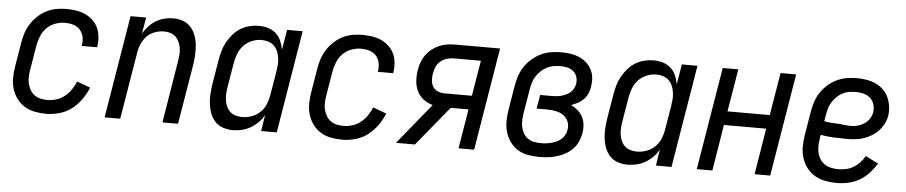

<svg xmlns="http://www.w3.org/2000/svg" viewBox="-36 -745 4573 969"><g transform="rotate(5 2250.0 -260.0)"><path d="M212 8Q183 8 154.5 2.5Q126 -3 102.5 -17.5Q79 -32 62.5 -54.5Q46 -77 38 -104Q30 -131 30.5 -160.5Q31 -190 36 -219L56 -339Q60 -364 68 -388.5Q76 -413 90.5 -435.5Q105 -458 125 -476.5Q145 -495 168.5 -507Q192 -519 217 -523.5Q242 -528 267 -528Q292 -528 316.5 -524.5Q341 -521 362.5 -511.5Q384 -502 401.5 -486Q419 -470 429 -449Q439 -428 441.5 -403.5Q444 -379 440 -354L439 -349H361L362 -352Q366 -374 361.5 -395Q357 -416 343.5 -431Q330 -446 309.5 -452Q289 -458 268 -458Q243 -458 217.5 -448.5Q192 -439 174 -420Q156 -401 146.5 -376.5Q137 -352 133 -328L113 -208Q110 -190 109 -172Q108 -154 112 -137Q116 -120 124.5 -105Q133 -90 146.5 -80Q160 -70 177 -66Q194 -62 213 -62Q235 -62 257.5 -69Q280 -76 299 -91Q318 -106 331.5 -126Q345 -146 354 -168L422 -143Q410 -112 389 -82.5Q368 -53 340.5 -32Q313 -11 279 -1.5Q245 8 212 8Z M508 0 594 -520H673L659 -438Q671 -458 687 -475.5Q703 -493 723 -505Q743 -517 765.5 -522.5Q788 -528 810 -528Q836 -528 859.5 -519.5Q883 -511 899 -493Q915 -475 923.5 -452Q932 -429 934.5 -404Q937 -379 935.5 -353Q934 -327 930 -301L880 0H801L852 -312Q855 -329 856.5 -346Q858 -363 855.5 -379.5Q853 -396 846.5 -411Q840 -426 829 -437Q818 -448 802 -453Q786 -458 769 -458Q746 -458 722.5 -449.5Q699 -441 682 -423Q665 -405 655.5 -382.5Q646 -360 643 -337L587 0Z M1158 8Q1132 8 1108 0Q1084 -8 1067.5 -26Q1051 -44 1042.5 -67Q1034 -90 1031 -115.5Q1028 -141 1030 -167Q1032 -193 1036 -219L1056 -339Q1060 -362 1066.5 -385.5Q1073 -409 1085 -430.5Q1097 -452 1113.5 -471Q1130 -490 1151 -503Q1172 -516 1196 -522Q1220 -528 1243 -528Q1268 -528 1291 -521Q1314 -514 1330.5 -499Q1347 -484 1356.5 -462.5Q1366 -441 1370 -418L1387 -520H1466L1380 0H1301L1314 -83Q1303 -62 1285.5 -44.5Q1268 -27 1247.5 -15Q1227 -3 1204 2.5Q1181 8 1158 8ZM1200 -62Q1223 -62 1247 -70.5Q1271 -79 1289.5 -96.5Q1308 -114 1317.5 -137Q1327 -160 1331 -183L1351 -303Q1354 -321 1355.5 -339Q1357 -357 1354.5 -374.5Q1352 -392 1345.5 -408Q1339 -424 1327 -435.5Q1315 -447 1298 -452.5Q1281 -458 1263 -458Q1239 -458 1214.5 -448Q1190 -438 1172.5 -419Q1155 -400 1146 -376Q1137 -352 1133 -328L1113 -208Q1110 -191 1109 -173.5Q1108 -156 1110.5 -139.5Q1113 -123 1119.5 -108Q1126 -93 1138 -82Q1150 -71 1166.5 -66.5Q1183 -62 1200 -62Z M1712 8Q1683 8 1654.5 2.5Q1626 -3 1602.5 -17.5Q1579 -32 1562.5 -54.5Q1546 -77 1538 -104Q1530 -131 1530.5 -160.5Q1531 -190 1536 -219L1556 -339Q1560 -364 1568 -388.5Q1576 -413 1590.5 -435.5Q1605 -458 1625 -476.5Q1645 -495 1668.5 -507Q1692 -519 1717 -523.5Q1742 -528 1767 -528Q1792 -528 1816.5 -524.5Q1841 -521 1862.5 -511.5Q1884 -502 1901.5 -486Q1919 -470 1929 -449Q1939 -428 1941.5 -403.5Q1944 -379 1940 -354L1939 -349H1861L1862 -352Q1866 -374 1861.5 -395Q1857 -416 1843.5 -431Q1830 -446 1809.5 -452Q1789 -458 1768 -458Q1743 -458 1717.5 -448.5Q1692 -439 1674 -420Q1656 -401 1646.5 -376.5Q1637 -352 1633 -328L1613 -208Q1610 -190 1609 -172Q1608 -154 1612 -137Q1616 -120 1624.5 -105Q1633 -90 1646.5 -80Q1660 -70 1677 -66Q1694 -62 1713 -62Q1735 -62 1757.5 -69Q1780 -76 1799 -91Q1818 -106 1831.5 -126Q1845 -146 1854 -168L1922 -143Q1910 -112 1889 -82.5Q1868 -53 1840.5 -32Q1813 -11 1779 -1.5Q1745 8 1712 8Z M1984 0 2152 -206Q2126 -213 2105 -229Q2084 -245 2072.5 -268.5Q2061 -292 2059 -320Q2057 -348 2062 -376Q2065 -396 2072 -415.5Q2079 -435 2091.5 -452.5Q2104 -470 2121 -483.5Q2138 -497 2158 -505.5Q2178 -514 2198 -517Q2218 -520 2238 -520H2466L2380 0H2301L2334 -200H2244L2120 -49L2080 0ZM2207 -270H2345L2375 -450H2238Q2220 -450 2203 -445Q2186 -440 2171 -427.5Q2156 -415 2149 -398.5Q2142 -382 2139 -364Q2136 -346 2137.5 -328.5Q2139 -311 2148 -297Q2157 -283 2173 -276.5Q2189 -270 2207 -270Z M2712 8Q2682 8 2653.5 3Q2625 -2 2601.5 -16.5Q2578 -31 2561.5 -54Q2545 -77 2537.5 -104Q2530 -131 2530.5 -160.5Q2531 -190 2536 -219L2556 -339Q2560 -365 2568.5 -390Q2577 -415 2592 -437.5Q2607 -460 2628.5 -478.5Q2650 -497 2674.5 -508.5Q2699 -520 2725 -524Q2751 -528 2776 -528Q2800 -528 2823 -524.5Q2846 -521 2866 -512.5Q2886 -504 2902.5 -489.5Q2919 -475 2929.5 -455.5Q2940 -436 2942 -413Q2944 -390 2940 -366Q2937 -349 2930 -332.5Q2923 -316 2910 -303Q2897 -290 2881 -281.5Q2865 -273 2848 -267Q2866 -258 2882 -244.5Q2898 -231 2907.5 -212.5Q2917 -194 2919 -172Q2921 -150 2917 -128Q2913 -107 2903.5 -86Q2894 -65 2877.5 -48.5Q2861 -32 2840.5 -21Q2820 -10 2798.5 -3.5Q2777 3 2755 5.5Q2733 8 2712 8ZM2713 -62Q2726 -62 2739 -63.5Q2752 -65 2765.5 -68.5Q2779 -72 2792 -78Q2805 -84 2815.5 -93.5Q2826 -103 2832.5 -115.5Q2839 -128 2841 -141Q2845 -163 2837 -182.5Q2829 -202 2812.5 -213.5Q2796 -225 2775 -229.5Q2754 -234 2732 -234H2676L2688 -304H2744Q2756 -304 2768.5 -305Q2781 -306 2793 -309Q2805 -312 2817 -317.5Q2829 -323 2839.5 -331.5Q2850 -340 2856 -352Q2862 -364 2864 -376Q2867 -394 2861.5 -411Q2856 -428 2843 -439Q2830 -450 2812.5 -454Q2795 -458 2777 -458Q2760 -458 2742.5 -455Q2725 -452 2708.5 -443.5Q2692 -435 2678.5 -422Q2665 -409 2655.5 -394Q2646 -379 2641 -362Q2636 -345 2633 -328L2613 -208Q2610 -190 2609 -171.5Q2608 -153 2611.5 -136Q2615 -119 2623.5 -104Q2632 -89 2646 -79Q2660 -69 2677.5 -65.5Q2695 -62 2713 -62Z M3158 8Q3132 8 3108 0Q3084 -8 3067.5 -26Q3051 -44 3042.5 -67Q3034 -90 3031 -115.5Q3028 -141 3030 -167Q3032 -193 3036 -219L3056 -339Q3060 -362 3066.5 -385.5Q3073 -409 3085 -430.5Q3097 -452 3113.5 -471Q3130 -490 3151 -503Q3172 -516 3196 -522Q3220 -528 3243 -528Q3268 -528 3291 -521Q3314 -514 3330.5 -499Q3347 -484 3356.5 -462.5Q3366 -441 3370 -418L3387 -520H3466L3380 0H3301L3314 -83Q3303 -62 3285.5 -44.5Q3268 -27 3247.5 -15Q3227 -3 3204 2.5Q3181 8 3158 8ZM3200 -62Q3223 -62 3247 -70.5Q3271 -79 3289.5 -96.5Q3308 -114 3317.5 -137Q3327 -160 3331 -183L3351 -303Q3354 -321 3355.5 -339Q3357 -357 3354.5 -374.5Q3352 -392 3345.5 -408Q3339 -424 3327 -435.5Q3315 -447 3298 -452.5Q3281 -458 3263 -458Q3239 -458 3214.5 -448Q3190 -438 3172.5 -419Q3155 -400 3146 -376Q3137 -352 3133 -328L3113 -208Q3110 -191 3109 -173.5Q3108 -156 3110.5 -139.5Q3113 -123 3119.5 -108Q3126 -93 3138 -82Q3150 -71 3166.5 -66.5Q3183 -62 3200 -62Z M3508 0 3594 -520H3673L3637 -304H3851L3887 -520H3966L3880 0H3801L3839 -234H3625L3587 0Z M4218 8Q4188 8 4159 2.5Q4130 -3 4106 -17Q4082 -31 4065 -53.5Q4048 -76 4039.5 -103Q4031 -130 4031 -159.5Q4031 -189 4036 -219L4056 -339Q4060 -364 4068 -389Q4076 -414 4091 -436.5Q4106 -459 4126.5 -477.5Q4147 -496 4171.5 -507.5Q4196 -519 4221.5 -523.5Q4247 -528 4272 -528Q4297 -528 4321.5 -524Q4346 -520 4367.5 -510.5Q4389 -501 4406 -485Q4423 -469 4433 -448Q4443 -427 4447 -402.5Q4451 -378 4447 -353Q4444 -333 4434 -313Q4424 -293 4409 -276.5Q4394 -260 4375 -248.5Q4356 -237 4335.5 -230Q4315 -223 4294 -220.5Q4273 -218 4252 -218Q4218 -218 4183 -219.5Q4148 -221 4116 -227L4113 -208Q4110 -189 4109.5 -171Q4109 -153 4113 -135.5Q4117 -118 4126.5 -103.5Q4136 -89 4150 -79.5Q4164 -70 4182 -66Q4200 -62 4218 -62Q4238 -62 4257.5 -66Q4277 -70 4295 -80.5Q4313 -91 4327.5 -106.5Q4342 -122 4352 -140L4417 -108Q4401 -82 4380 -59Q4359 -36 4332.5 -20.5Q4306 -5 4276 1.5Q4246 8 4218 8ZM4264 -285Q4281 -285 4298 -289.5Q4315 -294 4331 -304.5Q4347 -315 4357 -330.5Q4367 -346 4370 -363Q4373 -384 4367 -403.5Q4361 -423 4347 -435.5Q4333 -448 4313.5 -453Q4294 -458 4273 -458Q4256 -458 4239 -455Q4222 -452 4206 -443.5Q4190 -435 4177 -422Q4164 -409 4154.5 -393.5Q4145 -378 4140.5 -361.5Q4136 -345 4133 -328L4128 -297Q4143 -294 4160.5 -292.5Q4178 -291 4195.5 -290.5Q4213 -290 4229.5 -287.5Q4246 -285 4264 -285Z"/></g></svg>

Font: Iosevka Algr
Style: Italic
Weight: 400
Italic angle: -9°
Monospace: yes
Designer: Belleve Invis
Foundry: Belleve Invis
Version: Version 26.0.2; ttfautohint (v1.8.3)